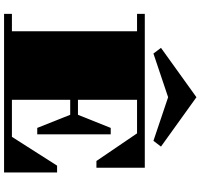

<svg xmlns="http://www.w3.org/2000/svg" viewBox="-41 -945 986 944"><g transform="rotate(90 452.0 -473.0)"><path d="M215.3 -771.5 458 -945.8 700.7 -771.5 672.4 -734.4 458 -806.6 243.2 -734.4ZM48.3 -38.6H133.8V-653.8H48.3V-691.9H804.7V-454.1H771.5L635.7 -653.8H470.7V-363.3H544.4L608.9 -524.4H640.6V-163.1H608.9L544.4 -325.2H470.7V-38.6H652.8L794.4 -260.7H828.1V0H48.3Z"/></g></svg>

Font: GravitasOne
Style: Regular
Weight: 400
Designer: Riccardo De Franceschi
Foundry: Sorkin Type Co.
Version: Version 1.001